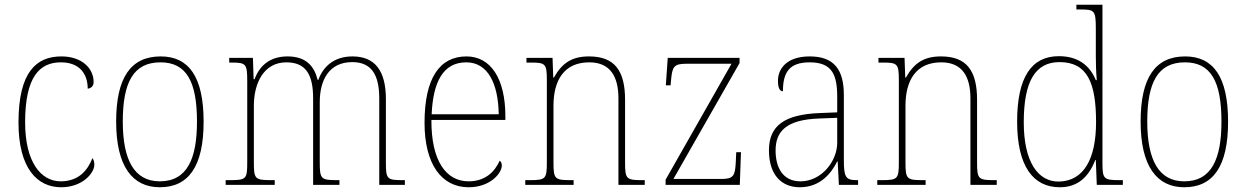

<svg xmlns="http://www.w3.org/2000/svg" viewBox="-20 -780 5260 810"><path d="M238 10C328 10 378 -50 378 -85C378 -98 375 -106 370 -113C350 -62 313 -16 238 -15C152 -14 86 -97 86 -264C86 -456 147 -517 237 -517C315 -517 350 -469 350 -406C363 -407 375 -416 375 -434C375 -492 325 -542 239 -542C133 -542 58 -476 58 -263C58 -70 137 10 238 10Z M654 10C775 10 839 -77 839 -267C839 -455 777 -542 658 -542C532 -542 470 -453 470 -267C470 -78 539 10 654 10ZM654 -15C546 -15 498 -106 498 -267C498 -433 543 -517 657 -517C766 -517 811 -437 811 -267C811 -111 770 -15 654 -15Z M932 0H1139V-20H1126C1055 -20 1051 -25 1051 -95V-334C1051 -431 1094 -517 1188 -517C1270 -517 1301 -466 1301 -365V0H1412V-20H1402C1334 -20 1329 -25 1329 -95V-349C1329 -442 1368 -518 1466 -518C1548 -518 1580 -463 1580 -365V0H1688V-20H1681C1613 -20 1608 -24 1608 -93V-362C1608 -480 1563 -542 1467 -542C1391 -542 1344 -501 1323 -443H1320C1306 -500 1272 -542 1193 -542C1127 -542 1078 -511 1054 -446H1050L1047 -536H947V-516H958C1018 -516 1023 -510 1023 -438V-95C1023 -25 1019 -20 950 -20H932Z M1957 10C2048 10 2097 -49 2097 -82C2097 -93 2093 -98 2088 -102C2067 -55 2027 -15 1957 -15C1862 -15 1799 -101 1800 -274H2112V-290C2112 -447 2051 -542 1948 -542C1835 -542 1771 -451 1771 -262C1771 -87 1843 10 1957 10ZM2084 -298H1801C1807 -432 1848 -517 1947 -517C2038 -517 2082 -428 2084 -298Z M2196 0H2400V-20H2388C2320 -20 2315 -25 2315 -95V-334C2315 -439 2358 -517 2466 -517C2556 -517 2589 -455 2589 -365V0H2700V-20H2689C2622 -20 2617 -25 2617 -95V-359C2617 -483 2572 -542 2465 -542C2395 -542 2352 -516 2317 -453H2314L2311 -536H2201V-516H2220C2281 -516 2287 -511 2287 -442V-95C2287 -25 2282 -20 2214 -20H2196Z M2788 0H3101L3106 -138H3086L3084 -95C3081 -39 3075 -25 3023 -25H2821L3100 -514V-536H2797L2789 -420H2809L2811 -442C2816 -497 2822 -511 2874 -511H3066L2788 -22Z M3354 10C3442 10 3488 -51 3512 -99H3514L3519 0H3600V-20H3595C3547 -20 3540 -33 3540 -107V-379C3540 -486 3499 -542 3396 -542C3296 -542 3262 -487 3262 -440C3262 -410 3269 -395 3283 -395C3283 -475 3310 -517 3396 -517C3491 -517 3512 -464 3512 -371V-306L3437 -303C3291 -297 3224 -251 3224 -146C3224 -40 3279 10 3354 10ZM3357 -15C3282 -15 3252 -74 3252 -145C3252 -226 3297 -275 3435 -280L3512 -283V-178C3512 -100 3446 -15 3357 -15Z M3681 0H3885V-20H3873C3805 -20 3800 -25 3800 -95V-334C3800 -439 3843 -517 3951 -517C4041 -517 4074 -455 4074 -365V0H4185V-20H4174C4107 -20 4102 -25 4102 -95V-359C4102 -483 4057 -542 3950 -542C3880 -542 3837 -516 3802 -453H3799L3796 -536H3686V-516H3705C3766 -516 3772 -511 3772 -442V-95C3772 -25 3767 -20 3699 -20H3681Z M4451 10C4530 10 4574 -37 4601 -105H4603L4607 0H4717V-20H4703C4637 -20 4631 -25 4631 -91V-760H4521V-740H4538C4597 -740 4603 -736 4603 -660V-543C4603 -513 4604 -477 4607 -442H4603C4577 -505 4527 -543 4447 -543C4332 -543 4271 -455 4271 -267C4271 -78 4339 10 4451 10ZM4447 -14C4359 -13 4299 -97 4299 -264C4299 -436 4347 -518 4450 -518C4567 -518 4604 -431 4604 -265C4604 -109 4552 -16 4447 -14Z M4976 10C5097 10 5161 -77 5161 -267C5161 -455 5099 -542 4980 -542C4854 -542 4792 -453 4792 -267C4792 -78 4861 10 4976 10ZM4976 -15C4868 -15 4820 -106 4820 -267C4820 -433 4865 -517 4979 -517C5088 -517 5133 -437 5133 -267C5133 -111 5092 -15 4976 -15Z"/></svg>

Font: Noto Serif Thai SemiCondensed Thin
Style: Regular
Weight: 100
Width: 4
Designer: Monotype Design Team
Foundry: Monotype Imaging Inc.
Version: Version 2.002